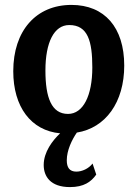

<svg xmlns="http://www.w3.org/2000/svg" viewBox="-20 -532 560 782"><path d="M34 -242C34 -97 106 0 225 11C194 40 158 87 158 140C158 186 185 230 265 230C321 230 351 209 372 179L357 134C341 155 314 167 291 167C263 167 252 150 252 121C252 80 273 37 293 8C410 -11 486 -115 486 -265C486 -420 406 -512 271 -512C127 -512 34 -407 34 -242ZM262 -430C338 -430 356 -364 356 -257C356 -143 319 -68 257 -68C190 -68 165 -134 165 -245C165 -359 200 -430 262 -430Z"/></svg>

Font: CantoraOne
Style: Regular
Weight: 400
Designer: Pablo Impallari, Rodrigo Fuenzalida
Foundry: Pablo Impallari
Version: Version 1.001